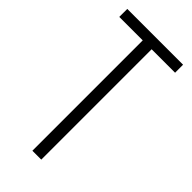

<svg xmlns="http://www.w3.org/2000/svg" viewBox="-215 -715 764 764"><g transform="rotate(45 167.0 -333.0)"><path d="M142 -666H192V0H142ZM10 -666H324V-621H10Z"/></g></svg>

Font: Khand Variable Light
Style: Regular
Weight: 300
Designer: Satya Rajpurohit
Foundry: Indian Type Foundry
Version: Version 3.000